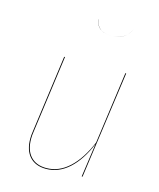

<svg xmlns="http://www.w3.org/2000/svg" viewBox="-111 -806 739 894"><g transform="rotate(15 258.5 -359.0)"><path d="M89 -109Q89 -126 92 -144L143 -517H147L96 -144Q93 -126 93 -109Q93 -54 120 -24.5Q147 5 196 5Q256 5 305.5 -40.5Q355 -86 390 -170L438 -517H442L370 0H366L389 -162Q355 -80 305.5 -35.5Q256 9 196 9Q145 9 117 -21.5Q89 -52 89 -109ZM251 -727 252 -726Q256 -699 275 -683.5Q294 -668 330 -668Q397 -668 422 -724Q410 -696 386 -682Q362 -668 330 -668Q260 -668 251 -727Z"/></g></svg>

Font: Fira Sans Condensed Four
Style: Italic
Weight: 100
Width: 3
Italic angle: -8°
Designer: bBox Type GmbH & Carrois Corporate GbR & Edenspiekermann AG
Foundry: bBox Type GmbH & Carrois Corporate GbR & Edenspiekermann AG
Version: Version 4.301